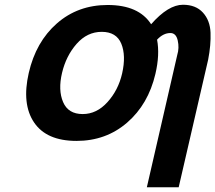

<svg xmlns="http://www.w3.org/2000/svg" viewBox="-20 -570 906 808"><path d="M750 -550Q804 -550 834 -517Q864 -484 866 -432.5Q868 -381 856 -319L732 218H598L726 -339Q735 -368 728 -399.5Q721 -431 697 -431Q667 -431 641 -403Q653 -340 634 -259Q604 -131 515 -54Q426 23 302 23Q176 23 123.5 -54.5Q71 -132 101 -263Q131 -394 219.5 -471.5Q308 -549 433 -549Q564 -549 616 -468Q688 -550 750 -550ZM494 -261Q511 -336 490.5 -386Q470 -436 408 -436Q347 -436 302.5 -385.5Q258 -335 241 -263Q224 -191 245.5 -140.5Q267 -90 328 -90Q387 -90 432.5 -140.5Q478 -191 494 -261Z"/></svg>

Font: Miedinger
Style: Bold-Italic
Weight: 700
Italic angle: -13°
Version: Version 001.000